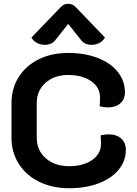

<svg xmlns="http://www.w3.org/2000/svg" viewBox="-20 -990 726 1019"><path d="M41 -259V-443Q41 -521 79.5 -581.5Q118 -642 186 -675.5Q254 -709 342 -709Q430 -709 498.5 -682.5Q567 -656 605 -608.5Q643 -561 643 -500Q643 -463 618.5 -441.5Q594 -420 553 -420Q533 -420 509 -426Q511 -450 511 -473Q511 -526 464 -559Q417 -592 342 -592Q268 -592 221.5 -550.5Q175 -509 175 -443V-259Q175 -192 223 -150Q271 -108 347 -108Q422 -108 469 -141Q516 -174 516 -226Q516 -250 514 -272Q539 -277 556 -277Q598 -277 623 -255Q648 -233 648 -195Q648 -136 610 -89.5Q572 -43 503.5 -17Q435 9 347 9Q258 9 188.5 -25Q119 -59 80 -120Q41 -181 41 -259ZM218 -752Q196 -752 176.5 -762Q157 -772 147 -791L300 -950Q318 -970 342 -970Q366 -970 384 -950L537 -791Q527 -772 507.5 -762Q488 -752 466 -752Q449 -752 435 -758Q421 -764 413 -774L342 -863L271 -774Q263 -764 249 -758Q235 -752 218 -752Z"/></svg>

Font: K2D
Style: Bold
Weight: 700
Designer: Katatrad Aksorn Co.,Ltd.
Foundry: Cadson Demak Co.,Ltd.
Version: Version 1.000; ttfautohint (v1.6)